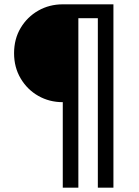

<svg xmlns="http://www.w3.org/2000/svg" viewBox="-20 -718 640 887"><path d="M270 -246Q208 -246 157 -275Q106 -304 75.5 -355.5Q45 -407 45 -472Q45 -538 75.5 -589Q106 -640 157 -669Q208 -698 270 -698H504V149H432V-634H342V149H270Z"/></svg>

Font: Lilex Nerd Font
Style: Regular
Weight: 400
Designer: Mike Abbink, Paul van der Laan, Pieter van Rosmalen, Mikhael Khrustik
Foundry: Mikhael Khrustik
Version: Version 2.400; ttfautohint (v1.8.4.7-5d5b);Nerd Fonts 3.3.0